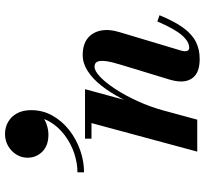

<svg xmlns="http://www.w3.org/2000/svg" viewBox="-46 -782 838 787"><g transform="rotate(-90 373.5 -389.0)"><path d="M525 10Q477.5 10 455 -10.5Q432.5 -31 432.5 -67Q432.5 -77.5 435 -91Q437.5 -104.5 440.5 -114L500.5 -311Q512.5 -349.5 515.8 -374Q519 -398.5 513.5 -409.8Q508 -421 493 -421Q476 -421 452 -398.5Q428 -376 401.8 -336Q375.5 -296 351.8 -244Q328 -192 312 -133H294.5Q306 -177.5 324 -224.5Q342 -271.5 365.2 -315.2Q388.5 -359 416.2 -394Q444 -429 475.5 -449.2Q507 -469.5 541 -469.5Q583.5 -469.5 608.8 -449.8Q634 -430 641 -396Q648 -362 635 -319.5L560 -69Q558.5 -65 557.5 -59.5Q556.5 -54 556.5 -50Q556.5 -42 560 -37.5Q563.5 -33 571 -33Q596.5 -33 622.8 -63.8Q649 -94.5 678.5 -163.5L704 -154.5Q679.5 -94.5 653.2 -58.2Q627 -22 595.8 -6Q564.5 10 525 10ZM145 0 262 -433.5H198V-460H401L276 0ZM60 -464V-491Q98.5 -491 138.8 -504.5Q179 -518 213 -543.8Q247 -569.5 267.8 -605Q288.5 -640.5 287.5 -684.5H313.5Q313.5 -659.5 297.8 -643Q282 -626.5 259 -618.2Q236 -610 215 -610Q169.5 -610 144.8 -635Q120 -660 120 -696Q120 -720 133 -741.2Q146 -762.5 168.2 -775.2Q190.5 -788 217 -788Q244 -788 266.2 -775.5Q288.5 -763 301.8 -739Q315 -715 315 -681Q315 -633.5 292.8 -593.8Q270.5 -554 233.5 -525Q196.5 -496 151.2 -480Q106 -464 60 -464Z"/></g></svg>

Font: Bodoni Moda 9pt
Style: Bold Italic
Weight: 700
Italic angle: -13°
Designer: Owen Earl
Foundry: indestructible type
Version: Version 2.004